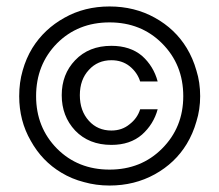

<svg xmlns="http://www.w3.org/2000/svg" viewBox="-20 -570 685 600"><path d="M472.7 -315.4C464.2 -347.3 447.9 -374 423.8 -395.5C399.1 -416.3 367.2 -426.8 328.1 -426.8C281.2 -426.8 243.5 -411.8 214.8 -381.8C186.8 -352.5 172.9 -316.1 172.9 -272.5C172.9 -228.8 186.8 -192.1 214.8 -162.1C243.5 -132.2 281.2 -117.2 328.1 -117.2C367.2 -117.2 399.1 -127.9 423.8 -149.4C447.9 -170.9 464.2 -197.3 472.7 -228.5H440.4H418C412.1 -209.6 401 -194 384.8 -181.6C369.1 -168.6 350.3 -162.1 328.1 -162.1C299.5 -162.1 276 -172.2 257.8 -192.4C238.9 -213.2 229.5 -239.9 229.5 -272.5C229.5 -305 238.9 -331.4 257.8 -351.6C276 -371.7 299.5 -381.8 328.1 -381.8C350.3 -381.8 369.1 -375.6 384.8 -363.3C401 -350.3 412.1 -334.3 418 -315.4H444.3ZM605.5 -269.5C605.5 -298.2 601.6 -324.9 593.8 -349.6C586.6 -375 576.5 -398.4 563.5 -419.9C539.4 -459.6 506.2 -491.2 463.9 -514.6C421.6 -538.1 374.4 -549.8 322.3 -549.8C270.2 -549.8 223.3 -538.1 181.6 -514.6C139.3 -491.2 105.8 -459.6 81.1 -419.9C68 -398.4 57.9 -375 50.8 -349.6C43.6 -324.9 40 -298.2 40 -269.5C40 -218.1 52.1 -171.5 76.2 -129.9C99.6 -87.6 131.5 -54.4 171.9 -30.3C193.4 -17.3 216.8 -7.5 242.2 -1C267.6 6.2 294.3 9.8 322.3 9.8C374.4 9.8 421.6 -2 463.9 -25.4C506.2 -48.8 539.4 -80.4 563.5 -120.1C576.5 -141.6 586.6 -165 593.8 -190.4C601.6 -215.2 605.5 -241.5 605.5 -269.5ZM322.3 -500C388 -500 442.7 -478.2 486.3 -434.6C530.6 -390.3 552.7 -335.3 552.7 -269.5C552.7 -204.4 530.6 -149.7 486.3 -105.5C442.7 -61.8 388 -40 322.3 -40C256.5 -40 201.8 -61.8 158.2 -105.5C114.6 -149.7 92.8 -204.4 92.8 -269.5C92.8 -335.3 114.6 -390.3 158.2 -434.6C201.8 -478.2 256.5 -500 322.3 -500Z"/></svg>

Font: Helmet
Style: Regular
Weight: 400
Designer: Carl Enlund
Version: 1.0